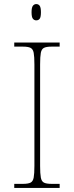

<svg xmlns="http://www.w3.org/2000/svg" viewBox="-20 -923 365 943"><path d="M50 0V-20H93Q118 -20 130 -26Q142 -32 145.5 -51Q149 -70 149 -108V-606Q149 -645 145.5 -663.5Q142 -682 130 -688Q118 -694 93 -694H50V-714H273V-694H233Q208 -694 196 -688Q184 -682 180.5 -663.5Q177 -645 177 -606V-108Q177 -70 180.5 -51Q184 -32 196 -26Q208 -20 233 -20H273V0ZM158 -823Q148 -823 141.5 -831Q135 -839 135 -863Q135 -886 141.5 -894.5Q148 -903 158 -903Q169 -903 175 -894.5Q181 -886 181 -863Q181 -839 175 -831Q169 -823 158 -823Z"/></svg>

Font: Noto Serif Kannada Thin
Style: Regular
Weight: 250
Version: Version 2.003